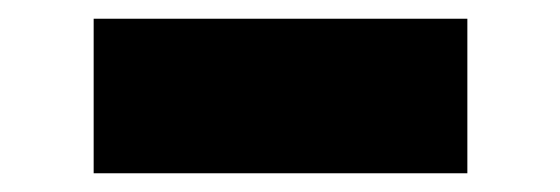

<svg xmlns="http://www.w3.org/2000/svg" viewBox="-20 -391 598 205"><path d="M80 -206V-371H479V-206Z"/></svg>

Font: Lexend Exa ExtraBold
Style: Regular
Weight: 800
Designer: Bonnie Shaver-Troup, Thomas Jockin
Foundry: Lexend
Version: Version 1.007